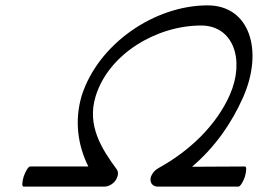

<svg xmlns="http://www.w3.org/2000/svg" viewBox="-20 -658 972 715"><path d="M68 37H368C389 37 411 21 417 0C421 -10 420 -20 415 -27C358 -104 303 -191 336 -299C384 -457 563 -563 729 -563C849 -563 893 -435 836 -305C785 -190 685 -95 570 -32C557 -25 547 -13 542 0C536 21 547 37 568 37H868C874 37 885 21 892 0C898 -21 899 -38 892 -38L695 -37C780 -109 843 -200 885 -295C962 -468 911 -638 753 -638C555 -638 345 -494 284 -301C256 -205 271 -114 309 -38H92C86 -38 75 -21 68 0C62 21 61 37 68 37Z"/></svg>

Font: Nupuram Light Oblique
Style: Regular
Weight: 300
Designer: Santhosh Thottingal (santhosh.thottingal@gmail.com)
Foundry: SMC
Version: Version 1.000